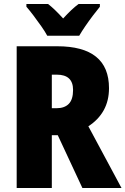

<svg xmlns="http://www.w3.org/2000/svg" viewBox="-20 -947 632 967"><path d="M268 -714Q529 -714 529 -503Q529 -440 502.5 -392Q476 -344 425 -311L592 0H395L271 -266H241V0H64V-714ZM266 -571H241V-402H265Q305 -402 326.5 -424Q348 -446 348 -494Q348 -571 266 -571ZM218 -767Q208 -786 188.5 -814Q169 -842 148.5 -869Q128 -896 113 -913V-927H222Q240 -913 258 -895.5Q276 -878 298 -854Q320 -878 339 -896Q358 -914 376 -927H483V-913Q468 -895 448 -868.5Q428 -842 409.5 -815Q391 -788 379 -767Z"/></svg>

Font: Noto Sans Gurmukhi UI Condensed Black
Style: Regular
Weight: 900
Width: 3
Designer: Jelle Bosma - Monotype Design Team
Foundry: Monotype Imaging Inc.
Version: Version 2.004; ttfautohint (v1.8.4.7-5d5b)